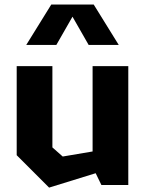

<svg xmlns="http://www.w3.org/2000/svg" viewBox="-20 -842 660 874"><path d="M218.5 -541H56V-135.5L203.5 12L415.5 -53.5L441.5 0H564V-541H401.5V-152.5L265.5 -129.5L218.5 -171ZM99.5 -637.5H236.5L310 -766L383.5 -637.5H520.5L406.5 -821.5H213.5Z"/></svg>

Font: Monaspace Krypton ExtraBold
Style: Regular
Weight: 800
Designer: Riley Cran & the Lettermatic Team
Foundry: Lettermatic
Version: Version 1.101 (Monaspace Krypton)